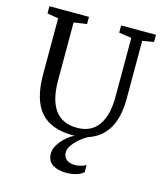

<svg xmlns="http://www.w3.org/2000/svg" viewBox="-110 -633 768 900"><g transform="rotate(15 274.0 -183.0)"><path d="M282 6Q174 6 123 -52.5Q72 -111 72 -234V-506L18 -515V-550H210V-515L147 -506V-226Q147 -33 290 -33Q358 -33 392.5 -81.5Q427 -130 427 -221V-506L366 -515V-550H535V-515L480 -506V-225Q480 -46 351 -4Q316 16 292.5 42.5Q269 69 269 91Q269 114 284.5 126Q300 138 324 138Q353 138 379 124V159Q348 184 295 184Q255 184 229 167.5Q203 151 203 114Q203 86 228.5 54.5Q254 23 290 5Q287 6 282 6Z"/></g></svg>

Font: Aikya
Style: Regular
Weight: 400
Designer: Neelakash Kshetrimayum (Latin subset based on Merriweather by Eben Sorkin)
Foundry: Brand New Type
Version: Version 1.00 b005